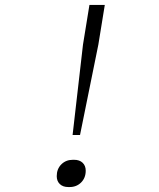

<svg xmlns="http://www.w3.org/2000/svg" viewBox="-20 -750 640 775"><path d="M303 -205H273L315 -570L341 -730H403L377 -570ZM256 5Q234 5 221.5 -7Q209 -19 209 -39Q209 -68 227.5 -86.5Q246 -105 274 -105H279Q301 -105 313.5 -93Q326 -81 326 -61Q326 -32 307.5 -13.5Q289 5 261 5Z"/></svg>

Font: JetBrains Mono Extra Light
Style: Italic
Weight: 200
Italic angle: -9°
Monospace: yes
Designer: Philipp Nurullin, Konstantin Bulenkov
Foundry: JetBrains
Version: 2.002